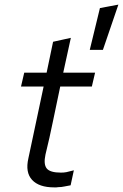

<svg xmlns="http://www.w3.org/2000/svg" viewBox="-20 -803 533 832"><path d="M413 -768Q433 -772 453 -775.5Q473 -779 493 -783Q476 -734 459.5 -685Q443 -636 426 -587H369Q380 -632 391 -677.5Q402 -723 413 -768ZM103 -117Q120 -195 136 -272.5Q152 -350 169 -428H71Q75 -443 78 -458Q81 -473 85 -488H182Q189 -522 196 -555Q203 -588 210 -622Q230 -627 248.5 -630.5Q267 -634 287 -639Q279 -601 270.5 -563.5Q262 -526 254 -488H392Q388 -473 385 -458Q382 -443 378 -428H241Q225 -354 210 -280Q195 -206 177 -133Q168 -91 182.5 -73Q197 -55 244 -55Q257 -55 267.5 -57Q278 -59 300 -65Q296 -48 293 -32.5Q290 -17 286 0Q273 2 259.5 5Q246 8 233 8Q228 9 224 9Q220 9 215 9Q149 9 119 -23.5Q89 -56 103 -117Z"/></svg>

Font: Rosa Sans Light
Style: Italic
Weight: 300
Italic angle: -12°
Designer: Pentagram / MCKL
Foundry: Pentagram / MCKL
Version: Version 1.005;September 16, 2019;FontCreator 11.5.0.2425 64-